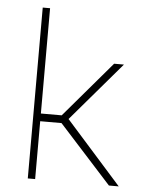

<svg xmlns="http://www.w3.org/2000/svg" viewBox="-50 -722 568 762"><g transform="rotate(5 233.5 -340.5)"><path d="M391.1 -483.4 201.7 -261.2H118.7V-680.7H89.4V0H118.7V-230.5H203.6L412.6 0H451.7L230 -249L430.2 -483.4Z"/></g></svg>

Font: Estedad-FD VF
Style: Regular
Weight: 100
Designer: Amin Abedi
Version: Version 7.3